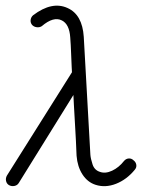

<svg xmlns="http://www.w3.org/2000/svg" viewBox="-40 -633 524 667"><path d="M-9 10Q-17 5 -19 -4.5Q-21 -14 -16 -23L210 -382Q210 -382 209 -401Q208 -420 207 -448.5Q206 -477 204 -503Q201 -549 175 -562Q146 -577 105 -542Q97 -537 87 -538.5Q77 -540 71 -547Q65 -555 66.5 -564.5Q68 -574 75 -580Q141 -630 195 -605Q246 -582 251 -505L274 -95Q275 -82 281.5 -62Q288 -42 307 -36Q326 -29 349.5 -40Q373 -51 391 -74Q398 -82 407.5 -82.5Q417 -83 424 -76Q432 -70 433.5 -60.5Q435 -51 428 -43Q400 -9 363 5.5Q326 20 292 9Q264 0 246.5 -27Q229 -54 226 -92Q224 -145 221 -193.5Q218 -242 216.5 -272.5Q215 -303 215 -303L25 3Q20 11 10 13Q0 15 -9 10Z"/></svg>

Font: Zen Kurenaido
Style: Regular
Weight: 400
Designer: Yoshimichi Ohira
Foundry: Positype
Version: Version 1.001